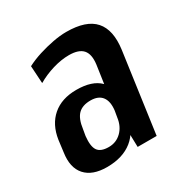

<svg xmlns="http://www.w3.org/2000/svg" viewBox="-134 -660 752 779"><g transform="rotate(-30 241.5 -270.0)"><path d="M292 -187 319 -373Q325 -419 306 -440.5Q287 -462 241 -462Q205 -462 165 -450Q125 -438 91 -418L86 -500Q115 -515 148.5 -525.5Q182 -536 216 -542.5Q250 -549 279 -549Q372 -549 411 -505Q450 -461 438 -373L386 0H297ZM149 9Q81 9 48.5 -27.5Q16 -64 26 -131L33 -186Q43 -252 85.5 -288.5Q128 -325 197 -325Q271 -325 306 -289.5Q341 -254 331 -187L323 -132Q314 -64 268.5 -27.5Q223 9 149 9ZM196 -58Q231 -58 255.5 -82Q280 -106 285 -145L290 -174Q295 -215 278.5 -237Q262 -259 225 -259Q187 -259 167 -239Q147 -219 141 -173L136 -144Q131 -98 144.5 -78Q158 -58 196 -58Z"/></g></svg>

Font: Pathway Extreme Condensed SemiBold
Style: Italic
Weight: 600
Width: 3
Italic angle: -8°
Version: Version 1.001;gftools[0.9.26]